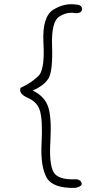

<svg xmlns="http://www.w3.org/2000/svg" viewBox="-20 -851 540 933"><path d="M348 -787Q307 -795 269 -771Q229 -747 233 -629Q235 -570 231 -531Q227 -492 218 -474Q198 -437 139 -411Q198 -383 215 -329Q231 -278 225 -167Q218 -58 239 -17Q260 25 352 20Q375 24 377 41Q378 56 346 62Q238 65 207 13Q176 -43 182 -154Q188 -265 174 -313Q161 -356 114 -376Q69 -396 80 -424Q112 -439 135 -455.5Q158 -472 172 -488Q198 -524 191 -646Q185 -770 239 -804Q293 -837 348 -829Q377 -828 379 -808Q379 -787 348 -787Z"/></svg>

Font: Yomogi
Style: Regular
Weight: 400
Designer: satsuyako
Foundry: satsuyako
Version: Version 3.100